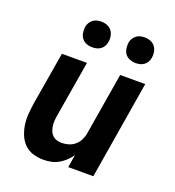

<svg xmlns="http://www.w3.org/2000/svg" viewBox="-135 -844 870 957"><g transform="rotate(20 300.0 -365.0)"><path d="M203 8Q174 8 147.5 0Q121 -8 102 -26.5Q83 -45 72.5 -69.5Q62 -94 57.5 -121.5Q53 -149 55 -177.5Q57 -206 61 -234L109 -520H242L191 -216Q189 -203 188.5 -189.5Q188 -176 190 -163.5Q192 -151 197 -139Q202 -127 211 -118.5Q220 -110 232.5 -106Q245 -102 258 -102Q276 -102 294 -107Q312 -112 327 -124Q342 -136 351 -153.5Q360 -171 363 -189L418 -520H551L465 0H332L343 -68Q331 -50 315.5 -35.5Q300 -21 281.5 -10.5Q263 0 242.5 4Q222 8 203 8ZM469 -602Q453 -602 438 -608Q423 -614 414 -626Q405 -638 402.5 -654Q400 -670 402 -686Q404 -698 410.5 -708.5Q417 -719 426.5 -726Q436 -733 447 -735.5Q458 -738 470 -738Q486 -738 501 -732Q516 -726 525 -714Q534 -702 537 -686Q540 -670 537 -654Q535 -642 529 -631.5Q523 -621 513 -614Q503 -607 492 -604.5Q481 -602 469 -602ZM239 -602Q223 -602 208 -608Q193 -614 184 -626Q175 -638 172.5 -654Q170 -670 172 -686Q174 -698 180.5 -708.5Q187 -719 196.5 -726Q206 -733 217 -735.5Q228 -738 240 -738Q256 -738 271 -732Q286 -726 295 -714Q304 -702 307 -686Q310 -670 307 -654Q305 -642 299 -631.5Q293 -621 283 -614Q273 -607 262 -604.5Q251 -602 239 -602Z"/></g></svg>

Font: Iosevka Aile Extrabold
Style: Italic
Weight: 800
Italic angle: -9°
Designer: Belleve Invis
Foundry: Belleve Invis
Version: Version 31.1.0; ttfautohint (v1.8.4)